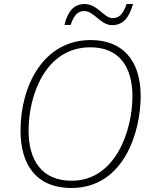

<svg xmlns="http://www.w3.org/2000/svg" viewBox="-20 -924 757 954"><path d="M300 -800H331C349 -855 371 -869 399 -869C447 -869 480 -799 537 -799C592 -799 622 -837 641 -904H609C590 -848 568 -834 539 -834C497 -834 464 -904 401 -904C348 -904 317 -869 300 -800ZM335 10C597 10 679 -271 679 -446C679 -632 582 -725 431 -725C196 -725 82 -499 82 -274C82 -115 153 10 335 10ZM336 -26C188 -26 122 -127 122 -275C122 -455 208 -689 429 -689C569 -689 638 -596 638 -445C638 -279 556 -26 336 -26Z"/></svg>

Font: Noto Sans ExtraLight
Style: Italic
Weight: 200
Italic angle: -12°
Designer: Monotype Design Team
Foundry: Monotype Imaging Inc.
Version: Version 2.013